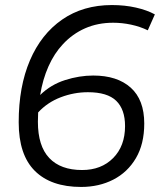

<svg xmlns="http://www.w3.org/2000/svg" viewBox="-20 -730 638 760"><path d="M301 10Q182 10 118 -53.5Q54 -117 54 -246Q54 -387 98.5 -491Q143 -595 226 -652.5Q309 -710 423 -710Q474 -710 518 -700Q562 -690 593 -673L565 -610Q534 -625 498.5 -632.5Q463 -640 428 -640Q367 -640 317 -618Q267 -596 229 -555Q195 -519 172 -467.5Q149 -416 139 -354Q181 -395 237.5 -413Q294 -431 349 -431Q444 -431 497.5 -383Q551 -335 551 -241Q551 -160 518 -104Q485 -48 428.5 -19Q372 10 301 10ZM130 -248Q130 -152 175 -104.5Q220 -57 305 -57Q381 -57 428 -104.5Q475 -152 475 -231Q475 -297 440 -331Q405 -365 328 -365Q273 -365 220.5 -345Q168 -325 131 -285Q130 -267 130 -248Z"/></svg>

Font: Georama
Style: Italic
Weight: 400
Italic angle: -9°
Designer: Jean-Baptiste Levee
Foundry: Production Type
Version: Version 1.000